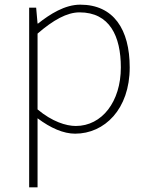

<svg xmlns="http://www.w3.org/2000/svg" viewBox="-20 -560 635 823"><path d="M141 -416C208 -474 267 -507 321 -507C450 -507 498 -405 498 -271C498 -124 417 -20 305 -20C263 -20 203 -39 141 -91ZM105 243H141V-53C197 -11 252 13 302 13C428 13 536 -92 536 -271C536 -434 467 -540 324 -540C258 -540 195 -500 143 -459H141L135 -527H105Z"/></svg>

Font: Noto Sans CJK Thin
Style: Regular
Weight: 100
Designer: Ryoko NISHIZUKA (kana & ideographs); Paul D. Hunt (Latin, Greek & Cyrillic); Wenlong ZHANG (bopomofo); Sandoll Communica
Foundry: Adobe Systems Incorporated
Version: Version 1.000;PS 1;hotconv 1.0.78;makeotf.lib2.5.61930